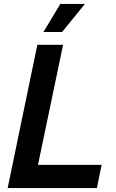

<svg xmlns="http://www.w3.org/2000/svg" viewBox="-20 -957 591 977"><path d="M19 0 170 -729H301L171 -107L162 -118H497L473 0ZM201 -794 287 -937H412L296 -794Z"/></svg>

Font: Mona Sans ExtraLight SemiBold
Style: Italic
Weight: 600
Italic angle: -11.6951°
Version: Version 2.000